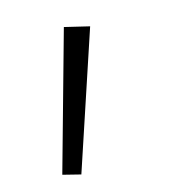

<svg xmlns="http://www.w3.org/2000/svg" viewBox="-87 -390 497 554"><g transform="rotate(-20 161.5 -113.5)"><path d="M169 -322 241 -298 71 95 19 77Z"/></g></svg>

Font: FiraGO Book
Style: Regular
Weight: 350
Designer: bBox Type
Foundry: bBox Type GmbH
Version: Version 1.001;PS 001.001;hotconv 1.0.88;makeotf.lib2.5.64775